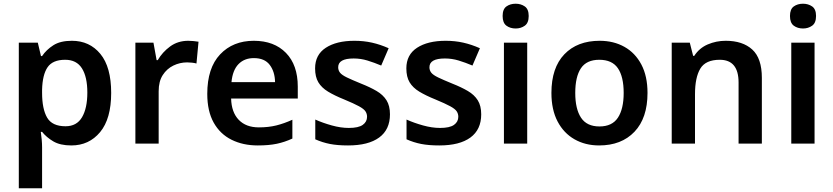

<svg xmlns="http://www.w3.org/2000/svg" viewBox="-20 -771 4475 1031"><path d="M366 -552Q461 -552 519 -481.5Q577 -411 577 -272Q577 -133 517.5 -61.5Q458 10 363 10Q303 10 266 -12Q229 -34 206 -63H199Q202 -44 204 -21.5Q206 1 206 20V240H81V-542H183L200 -470H206Q229 -504 266.5 -528Q304 -552 366 -552ZM330 -450Q263 -450 235.5 -410Q208 -370 206 -289V-273Q206 -186 233 -139.5Q260 -93 332 -93Q392 -93 420.5 -141.5Q449 -190 449 -274Q449 -358 420 -404Q391 -450 330 -450Z M991 -552Q1003 -552 1019 -550.5Q1035 -549 1046 -547L1035 -430Q1025 -433 1010.5 -434.5Q996 -436 985 -436Q946 -436 911 -419Q876 -402 854 -368Q832 -334 832 -281V0H707V-542H804L821 -448H827Q852 -491 893.5 -521.5Q935 -552 991 -552Z M1343 -552Q1452 -552 1515.5 -487Q1579 -422 1579 -306V-242H1221Q1223 -168 1262 -127.5Q1301 -87 1370 -87Q1422 -87 1464 -97.5Q1506 -108 1550 -128V-27Q1509 -8 1466.5 1Q1424 10 1364 10Q1285 10 1223.5 -20.5Q1162 -51 1127.5 -112.5Q1093 -174 1093 -267Q1093 -406 1162 -479Q1231 -552 1343 -552ZM1343 -459Q1292 -459 1260.5 -426.5Q1229 -394 1223 -330H1457Q1456 -386 1428.5 -422.5Q1401 -459 1343 -459Z M2074 -157Q2074 -75 2016 -32.5Q1958 10 1849 10Q1792 10 1751.5 2Q1711 -6 1673 -23V-129Q1713 -111 1761.5 -97.5Q1810 -84 1853 -84Q1905 -84 1928 -100.5Q1951 -117 1951 -144Q1951 -160 1942.5 -173Q1934 -186 1907.5 -200.5Q1881 -215 1828 -237Q1776 -258 1741.5 -279Q1707 -300 1689.5 -329Q1672 -358 1672 -404Q1672 -477 1729.5 -514.5Q1787 -552 1883 -552Q1933 -552 1977.5 -542Q2022 -532 2067 -512L2027 -419Q1989 -435 1953 -446Q1917 -457 1879 -457Q1796 -457 1796 -410Q1796 -393 1806 -380.5Q1816 -368 1843 -355Q1870 -342 1919 -322Q1967 -303 2002 -282.5Q2037 -262 2055.5 -232.5Q2074 -203 2074 -157Z M2564 -157Q2564 -75 2506 -32.5Q2448 10 2339 10Q2282 10 2241.5 2Q2201 -6 2163 -23V-129Q2203 -111 2251.5 -97.5Q2300 -84 2343 -84Q2395 -84 2418 -100.5Q2441 -117 2441 -144Q2441 -160 2432.5 -173Q2424 -186 2397.5 -200.5Q2371 -215 2318 -237Q2266 -258 2231.5 -279Q2197 -300 2179.5 -329Q2162 -358 2162 -404Q2162 -477 2219.5 -514.5Q2277 -552 2373 -552Q2423 -552 2467.5 -542Q2512 -532 2557 -512L2517 -419Q2479 -435 2443 -446Q2407 -457 2369 -457Q2286 -457 2286 -410Q2286 -393 2296 -380.5Q2306 -368 2333 -355Q2360 -342 2409 -322Q2457 -303 2492 -282.5Q2527 -262 2545.5 -232.5Q2564 -203 2564 -157Z M2749 -751Q2777 -751 2798 -736.5Q2819 -722 2819 -685Q2819 -648 2798 -633Q2777 -618 2749 -618Q2720 -618 2699.5 -633Q2679 -648 2679 -685Q2679 -722 2699.5 -736.5Q2720 -751 2749 -751ZM2811 -542V0H2686V-542Z M3457 -272Q3457 -137 3387 -63.5Q3317 10 3197 10Q3123 10 3065 -23Q3007 -56 2974 -119Q2941 -182 2941 -272Q2941 -407 3010.5 -479.5Q3080 -552 3200 -552Q3275 -552 3333 -519.5Q3391 -487 3424 -424.5Q3457 -362 3457 -272ZM3069 -272Q3069 -186 3100 -139Q3131 -92 3199 -92Q3267 -92 3298 -139Q3329 -186 3329 -272Q3329 -359 3298 -404.5Q3267 -450 3198 -450Q3130 -450 3099.5 -404.5Q3069 -359 3069 -272Z M3877 -552Q3968 -552 4019.5 -505Q4071 -458 4071 -353V0H3946V-328Q3946 -450 3845 -450Q3769 -450 3740.5 -402.5Q3712 -355 3712 -265V0H3587V-542H3684L3702 -471H3708Q3735 -513 3780.5 -532.5Q3826 -552 3877 -552Z M4292 -751Q4320 -751 4341 -736.5Q4362 -722 4362 -685Q4362 -648 4341 -633Q4320 -618 4292 -618Q4263 -618 4242.5 -633Q4222 -648 4222 -685Q4222 -722 4242.5 -736.5Q4263 -751 4292 -751ZM4354 -542V0H4229V-542Z"/></svg>

Font: Noto Sans Medefaidrin SemiBold
Style: Regular
Weight: 600
Designer: Dalton Maag Ltd
Foundry: Dalton Maag Ltd
Version: Version 1.002; ttfautohint (v1.8.4.7-5d5b)